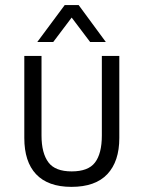

<svg xmlns="http://www.w3.org/2000/svg" viewBox="-20 -726 561 752"><path d="M121.1 -43.9Q75.2 -92.8 75.2 -185.5V-506.8H142.6V-195.3Q142.6 -126 169.9 -89.8Q196.3 -54.7 260.7 -54.7Q325.2 -54.7 351.6 -88.9Q378.9 -124 378.9 -195.3V-506.8H447.3V-185.5Q447.3 -93.8 400.4 -43.9Q353.5 5.9 259.8 5.9Q168 5.9 121.1 -43.9ZM233.4 -706.1H288.1L394.5 -561.5H333L260.7 -657.2L188.5 -561.5H126Z"/></svg>

Font: Altinn-DIN
Style: Regular
Weight: 400
Designer: Charles Nix
Foundry: Altinn
Version: Version 2.00